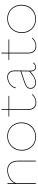

<svg xmlns="http://www.w3.org/2000/svg" viewBox="1086 -1619 540 2752"><g transform="rotate(-90 1356.0 -243.0)"><path d="M429 -249V0H418V-249Q418 -321 385 -360Q352 -399 291 -399Q236 -399 182.5 -369.5Q129 -340 106 -280V0H95V-406H106V-304Q133 -357 186 -383Q239 -409 292 -409Q357 -409 393 -367Q429 -325 429 -249Z M573 -201Q573 -260 600 -307.5Q627 -355 674 -382Q721 -409 780 -409Q836 -409 881 -382.5Q926 -356 951.5 -310Q977 -264 977 -206Q977 -146 950.5 -98.5Q924 -51 877 -24Q830 3 771 3Q715 3 669.5 -23.5Q624 -50 598.5 -96.5Q573 -143 573 -201ZM966 -206Q966 -261 942 -305Q918 -349 875.5 -374Q833 -399 780 -399Q724 -399 679.5 -373.5Q635 -348 609.5 -303Q584 -258 584 -201Q584 -146 608 -101.5Q632 -57 675 -32Q718 -7 771 -7Q827 -7 871.5 -33Q916 -59 941 -104.5Q966 -150 966 -206Z M1383 -47Q1329 7 1263 7Q1212 7 1184.5 -23.5Q1157 -54 1157 -108V-381H1062V-391H1157V-493H1168V-391H1357V-381H1168V-108Q1168 -58 1193 -30.5Q1218 -3 1264 -3Q1325 -3 1375 -54Z M1836 -35Q1824 -17 1806.5 -7Q1789 3 1769 3Q1740 3 1724 -18Q1708 -39 1708 -79Q1617 3 1548 3Q1510 3 1485 -18.5Q1460 -40 1460 -76Q1460 -106 1479.5 -126.5Q1499 -147 1544 -163L1710 -219L1711 -294Q1712 -346 1689 -372.5Q1666 -399 1626 -399Q1596 -399 1563 -385Q1530 -371 1506.5 -345.5Q1483 -320 1478 -287H1467Q1472 -322 1497 -350Q1522 -378 1557.5 -393.5Q1593 -409 1627 -409Q1673 -409 1698 -379Q1723 -349 1722 -294L1719 -82Q1717 -7 1770 -7Q1786 -7 1801 -15.5Q1816 -24 1827 -40ZM1548 -7Q1584 -7 1622 -28Q1660 -49 1708 -93L1710 -208L1549 -154Q1505 -139 1488 -120.5Q1471 -102 1471 -77Q1471 -43 1493 -25Q1515 -7 1548 -7Z M2192 -47Q2138 7 2072 7Q2021 7 1993.5 -23.5Q1966 -54 1966 -108V-381H1871V-391H1966V-493H1977V-391H2166V-381H1977V-108Q1977 -58 2002 -30.5Q2027 -3 2073 -3Q2134 -3 2184 -54Z M2259 -201Q2259 -260 2286 -307.5Q2313 -355 2360 -382Q2407 -409 2466 -409Q2522 -409 2567 -382.5Q2612 -356 2637.5 -310Q2663 -264 2663 -206Q2663 -146 2636.5 -98.5Q2610 -51 2563 -24Q2516 3 2457 3Q2401 3 2355.5 -23.5Q2310 -50 2284.5 -96.5Q2259 -143 2259 -201ZM2652 -206Q2652 -261 2628 -305Q2604 -349 2561.5 -374Q2519 -399 2466 -399Q2410 -399 2365.5 -373.5Q2321 -348 2295.5 -303Q2270 -258 2270 -201Q2270 -146 2294 -101.5Q2318 -57 2361 -32Q2404 -7 2457 -7Q2513 -7 2557.5 -33Q2602 -59 2627 -104.5Q2652 -150 2652 -206Z"/></g></svg>

Font: Ysabeau Hairline
Style: Regular
Weight: 100
Designer: Christian Thalmann (Catharsis Fonts)
Version: Version 0.003